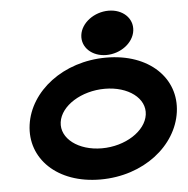

<svg xmlns="http://www.w3.org/2000/svg" viewBox="-49 -692 736 751"><g transform="rotate(-5 319.0 -316.5)"><path d="M381 -472C437 -472 488 -510 494 -558C500 -606 460 -644 404 -644C348 -644 296 -606 290 -558C284 -510 325 -472 381 -472ZM363 -341C455 -341 523 -290 514 -226C505 -162 424 -110 332 -110C240 -110 171 -162 180 -226C189 -290 271 -341 363 -341ZM316 11C486 11 618 -95 636 -226C654 -357 548 -462 379 -462C210 -462 76 -357 58 -226C40 -95 146 11 316 11Z"/></g></svg>

Font: Charger
Style: HemiRT
Weight: 900
Designer: Jasper
Foundry: Cannot Into Space Fonts
Version: Version 0.99